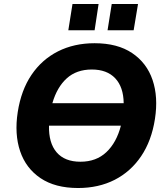

<svg xmlns="http://www.w3.org/2000/svg" viewBox="-20 -933 835 964"><path d="M69 -370Q86 -480 138 -557Q190 -634 271 -675Q352 -716 455 -716Q570 -716 643.5 -666.5Q717 -617 746 -531.5Q775 -446 758 -336Q741 -226 688.5 -148.5Q636 -71 555.5 -30Q475 11 372 11Q257 11 183.5 -38.5Q110 -88 81 -174Q52 -260 69 -370ZM441 -584Q364 -584 315 -539.5Q266 -495 243 -415H601Q600 -496 558.5 -540Q517 -584 441 -584ZM384 -121Q463 -121 514 -169Q565 -217 587 -302H226Q224 -215 264.5 -168Q305 -121 384 -121ZM520 -781 541 -913H673L651 -781ZM323 -781 344 -913H475L455 -781Z"/></svg>

Font: Mulish ExtraBold
Style: Italic
Weight: 800
Italic angle: -9°
Designer: Vernon Adams
Foundry: Vernon Adams
Version: Version 3.603; ttfautohint (v1.8.3)